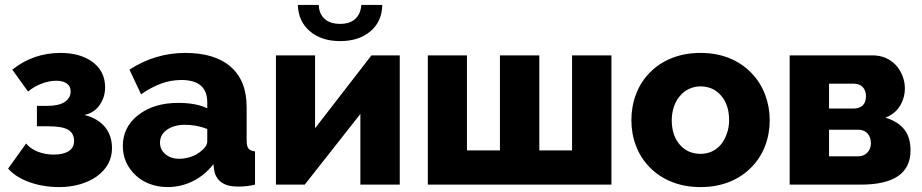

<svg xmlns="http://www.w3.org/2000/svg" viewBox="-20 -750 3745 780"><path d="M208 -422Q235 -422 251 -411Q267 -400 267 -379Q267 -352 243 -336Q219 -320 173 -320H130V-237H175Q234 -237 257.5 -222.5Q281 -208 281 -177Q281 -150 259 -136Q237 -122 198 -122Q163 -122 133 -134Q103 -146 86 -167L13 -65Q44 -30 99.5 -10Q155 10 221 10Q266 10 305.5 -1.5Q345 -13 374 -34Q435 -79 435 -148Q435 -199 406.5 -234Q378 -269 323 -283Q362 -291 384.5 -323Q407 -355 407 -395Q407 -463 352 -501Q303 -535 226 -535Q115 -535 30 -467L94 -378Q117 -398 148.5 -410Q180 -422 208 -422Z M847 -83 850 -59Q862 8 947 8Q984 8 1016 0V-135Q997 -137 989.5 -146.5Q982 -156 982 -180V-315Q982 -422 917.5 -478.5Q853 -535 733 -535Q610 -535 506 -467L553 -367Q597 -397 636 -411Q675 -425 717 -425Q822 -425 822 -334V-310Q777 -332 704 -332Q605 -332 542 -283Q479 -234 479 -157Q479 -87 531 -38Q555 -15 589 -2.5Q623 10 661 10Q715 10 763.5 -14Q812 -38 847 -83ZM630 -171Q630 -203 658.5 -223Q687 -243 731 -243Q779 -243 822 -226V-176Q822 -156 799 -138Q783 -123 758.5 -114Q734 -105 708 -105Q674 -105 652 -123.5Q630 -142 630 -171Z M1362 -653Q1321 -653 1298.5 -673.5Q1276 -694 1275 -730H1190Q1192 -663 1239 -623Q1286 -583 1362 -583Q1438 -583 1485 -623Q1532 -663 1533 -730H1448Q1445 -693 1423 -673Q1401 -653 1362 -653ZM1101 -525V0H1218L1444 -287V0H1604V-525H1489L1260 -229V-525Z M2464 -525H2304V-139H2171V-525H2011V-139H1877V-525H1718V0H2464Z M3034 -72Q3070 -109 3088.5 -158Q3107 -207 3107 -262Q3107 -316 3088 -366Q3069 -416 3033 -453Q2996 -492 2943.5 -513.5Q2891 -535 2826 -535Q2761 -535 2708 -513.5Q2655 -492 2618 -453Q2582 -416 2563.5 -366.5Q2545 -317 2545 -262Q2545 -207 2563.5 -158Q2582 -109 2618 -72Q2655 -33 2708 -11.5Q2761 10 2826 10Q2891 10 2944 -11.5Q2997 -33 3034 -72ZM2743 -361Q2758 -379 2779.5 -389Q2801 -399 2826 -399Q2877 -399 2909.5 -361.5Q2942 -324 2942 -262Q2942 -233 2933 -207.5Q2924 -182 2909 -163Q2876 -125 2826 -125Q2774 -125 2741.5 -162.5Q2709 -200 2709 -262Q2709 -291 2718 -317Q2727 -343 2743 -361Z M3188 0H3477Q3679 0 3679 -139Q3679 -193 3653 -225Q3627 -257 3577 -272Q3617 -288 3636.5 -320.5Q3656 -353 3656 -391Q3656 -417 3646.5 -441.5Q3637 -466 3620 -485Q3582 -525 3525 -525H3188ZM3348 -410H3449Q3472 -410 3485 -396Q3498 -382 3498 -360Q3498 -334 3484.5 -321.5Q3471 -309 3447 -309H3348ZM3348 -223H3467Q3490 -223 3504 -208Q3518 -193 3518 -168Q3518 -145 3503.5 -130Q3489 -115 3467 -115H3348Z"/></svg>

Font: RT Raleway ExtraBold
Style: Regular
Weight: 400
Designer: Matt McInerney, Pablo Impallari, Rodrigo Fuenzalida — Edited by Milan Moffatt in April 2016
Foundry: Matt McInerney, Pablo Impallari, Rodrigo Fuenzalida — Edited by Milan Moffatt in April 2016
Version: Version 3.001